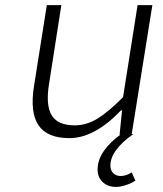

<svg xmlns="http://www.w3.org/2000/svg" viewBox="-20 -530 640 755"><path d="M454.1 162.1Q476.6 162.1 498 147.9L512.2 180.2Q497.6 190.4 475.3 197.8Q453.1 205.1 436 205.1Q404.8 205.1 384.3 186.5Q363.8 168 363.8 136.2Q363.8 97.7 389.6 62Q415.5 26.4 453.1 0H450.2L460 -96.2H456.1Q351.6 13.2 252.9 13.2Q165.5 13.2 131.3 -37.6Q97.2 -88.4 113.8 -191.9L164.1 -509.8H221.2L172.9 -200.2Q159.2 -116.7 183.1 -76.9Q207 -37.1 273.9 -37.1Q319.8 -37.1 362.8 -63.2Q405.8 -89.4 463.9 -147.9L521 -509.8H579.1L498 -2.9H504.9Q462.4 25.9 438.2 57.9Q414.1 89.8 414.1 121.1Q414.1 140.1 425.5 151.1Q437 162.1 454.1 162.1Z"/></svg>

Font: Office Code Pro D Light Italic
Style: Regular
Weight: 300
Italic angle: -9°
Designer: Nathan Rutzky & Paul D. Hunt
Foundry: Adobe Systems Incorporated
Version: Version 1.004;PS 001.004;hotconv 1.0.70;makeotf.lib2.5.58329